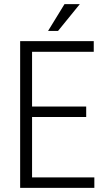

<svg xmlns="http://www.w3.org/2000/svg" viewBox="-20 -910 506 930"><path d="M397.5 -343.3H135.3V-50.8H437V0H77.6V-710.9H434.1V-659.2H135.3V-394H397.5ZM292.5 -890.1H366.7L261.2 -760.3H212.9Z"/></svg>

Font: RobotoCondensed-Light
Style: Light
Weight: 300
Designer: Google
Version: Version 1.200311; 2013